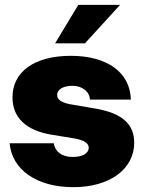

<svg xmlns="http://www.w3.org/2000/svg" viewBox="-20 -755 590 788"><path d="M280.8 13.2C430.7 13.2 530.8 -61 530.8 -169.4C530.8 -246.1 480.5 -290.5 373 -309.1L265.6 -327.6C232.9 -334 214.4 -346.7 214.4 -365.2C214.4 -386.7 237.3 -402.8 277.8 -402.8C317.9 -402.8 348.1 -378.4 349.1 -346.2H517.1C514.2 -457 421.4 -525.9 270.5 -525.9C120.6 -525.9 31.2 -460 31.2 -355.5C31.2 -272.9 86.4 -220.2 189 -202.6L284.2 -187C324.2 -180.2 344.2 -167.5 344.2 -148.9C344.2 -126 319.8 -110.8 277.8 -110.8C232.9 -110.8 205.6 -133.3 200.7 -167H19.5C29.3 -57.6 131.8 13.2 280.8 13.2ZM206.1 -577.1H328.6L472.7 -734.9H301.3Z"/></svg>

Font: Raveo Display Display ExtraBold
Style: Regular
Weight: 800
Designer: Jakub Foglar, Rasmus Andersson (Inter)
Foundry: Jakubfoglar.com
Version: Version 1.100;Glyphs 3.2.3 (3260)